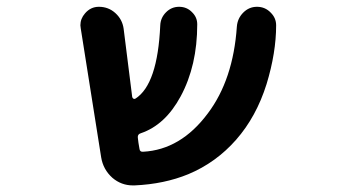

<svg xmlns="http://www.w3.org/2000/svg" viewBox="-20 -568 1040 568"><path d="M377.9 -19.5Q375 -19.5 373 -19.5Q338.9 -19.5 312.5 -42Q285.2 -66.4 279.3 -102.5L218.8 -484.4Q217.8 -489.3 217.8 -493.2Q217.8 -512.7 231.4 -528.3Q248 -547.9 272.5 -547.9Q300.8 -547.9 321.3 -529.3Q341.8 -510.7 345.7 -483.4L371.1 -281.2Q372.1 -277.3 375 -275.9Q377.9 -274.4 380.9 -276.4Q446.3 -318.4 454.1 -493.2Q455.1 -515.6 471.2 -531.7Q487.3 -547.9 509.8 -547.9Q533.2 -547.9 548.8 -531.2Q563.5 -516.6 563.5 -496.1Q563.5 -374 514.6 -283.2Q468.8 -198.2 396.5 -173.8Q386.7 -170.9 387.7 -161.1Q388.7 -154.3 389.6 -145.5Q391.6 -134.8 392.6 -127.9Q393.6 -118.2 403.3 -119.1Q514.6 -125 594.7 -232.4Q669.9 -332 680.7 -489.3Q682.6 -513.7 699.7 -530.8Q716.8 -547.9 740.2 -547.9Q764.6 -547.9 781.2 -530.3Q796.9 -514.6 796.9 -493.2Q796.9 -412.1 768.6 -319.3Q738.3 -222.7 678.7 -154.8Q619.1 -86.9 537.1 -52.7Q465.8 -23.4 377.9 -19.5Z"/></svg>

Font: Rounded-X Mgen+ 1m medium
Style: Regular
Weight: 500
Designer: [Source Han Sans]
Ryoko NISHIZUKA  (kana & ideographs); Paul D. Hunt (Latin, Greek & Cyrillic); Wenlong ZHANG  (bopomofo
Version: Version 1.059.20150602